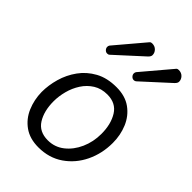

<svg xmlns="http://www.w3.org/2000/svg" viewBox="-238 -907 1022 1022"><g transform="rotate(45 272.5 -396.0)"><path d="M249 14Q184 14 140.5 -17Q97 -48 75.5 -98.5Q54 -149 53 -207Q53 -258 68 -310.5Q83 -363 115 -407.5Q147 -452 197 -479.5Q247 -507 317 -507Q383 -507 426.5 -475.5Q470 -444 491.5 -393Q513 -342 513 -283Q513 -203 480.5 -135.5Q448 -68 388.5 -27Q329 14 249 14ZM258 -48Q310 -48 350 -79.5Q390 -111 413 -162.5Q436 -214 436 -274Q436 -347 405.5 -396Q375 -445 310 -445Q265 -445 231.5 -424Q198 -403 176 -369Q154 -335 143.5 -295Q133 -255 133 -217Q133 -144 163 -96Q193 -48 258 -48ZM355 -598Q345 -598 337.5 -606Q330 -614 330 -624Q330 -631 334 -637L471 -799Q475 -804 479 -805Q483 -806 487 -806Q507 -806 519.5 -793Q532 -780 532 -763Q532 -752 519 -740L369 -603Q364 -598 355 -598ZM155 -598Q145 -598 137.5 -606Q130 -614 130 -624Q130 -631 134 -637L271 -799Q275 -804 279 -805Q283 -806 287 -806Q307 -806 319.5 -793Q332 -780 332 -763Q332 -752 319 -740L169 -603Q164 -598 155 -598Z"/></g></svg>

Font: Kite One
Style: Regular
Weight: 400
Designer: Eduardo Rodriguez Tunni
Foundry: Eduardo Rodriguez Tunni
Version: Version 1.002; ttfautohint (v1.8.4.7-5d5b);gftools[0.9.23]